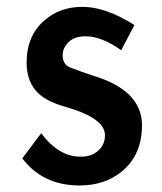

<svg xmlns="http://www.w3.org/2000/svg" viewBox="-20 -534 477 567"><path d="M45.9 -66.4 101.6 -140.6Q154.3 -70.3 218.8 -71.3Q251 -71.3 270.5 -89.4Q290 -107.4 290 -134.8Q290 -184.6 175.8 -217.8Q119.1 -233.4 92.8 -258.8Q58.6 -292 58.6 -348.6Q58.6 -429.7 112.3 -474.6Q157.2 -513.7 222.7 -513.7H224.6Q292 -513.7 377 -460L337.9 -385.7Q280.3 -426.8 232.4 -426.8Q200.2 -426.8 182.6 -409.7Q165 -392.6 165 -371.1Q165 -343.8 186.5 -335Q221.7 -321.3 254.9 -310.5Q398.4 -267.6 399.4 -165Q399.4 -78.1 341.8 -29.3Q291 13.7 214.8 13.7Q106.4 13.7 45.9 -66.4Z"/></svg>

Font: Puritan
Style: Bold
Weight: 700
Version: 2.1